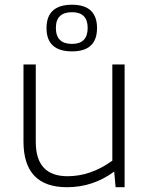

<svg xmlns="http://www.w3.org/2000/svg" viewBox="-20 -782 619 802"><path d="M500.5 -512.7V0H462.9L457 -65.4Q368.7 0 259.8 0Q78.1 0 78.1 -190.9V-512.7H129.4V-189.5Q129.4 -45.9 262.2 -45.9Q359.4 -45.9 449.2 -110.8V-512.7ZM280.8 -598.6Q346.2 -598.6 346.2 -665.5Q346.2 -731 280.8 -731Q213.4 -731 213.4 -665.5Q213.4 -598.6 280.8 -598.6ZM174.3 -664.6Q174.3 -762.2 280.8 -762.2Q385.3 -762.2 385.3 -664.6Q385.3 -567.4 280.8 -567.4Q174.3 -567.4 174.3 -664.6Z"/></svg>

Font: Voltera Light
Style: Light
Weight: 300
Designer: Bernd Montag
Version: Version 1.301